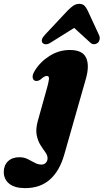

<svg xmlns="http://www.w3.org/2000/svg" viewBox="-144 -731 535 991"><path d="M299 -323.5 187.5 67.5Q163.5 151.5 113.5 195.8Q63.5 240 -14 240Q-68.5 240 -96.5 217Q-124.5 194 -124.5 156.5Q-124.5 122.5 -102.8 101.5Q-81 80.5 -43.5 80.5Q-20.5 80.5 -1.2 90Q18 99.5 35.2 109Q52.5 118.5 70 118.5Q84 118.5 92.8 109Q101.5 99.5 101.5 85.5Q101.5 70.5 89.8 54.5Q78 38.5 64.5 17Q51 -4.5 45.2 -34.8Q39.5 -65 51.5 -108L100.5 -283.5Q107.5 -309.5 108.8 -324.2Q110 -339 97.5 -339Q91 -339 83.2 -334.5Q75.5 -330 63 -319Q47.5 -310 36 -314.5Q26 -318.5 24.5 -332Q23 -345.5 35 -365Q62.5 -411 111.2 -442Q160 -473 216.5 -473Q282 -473 300.5 -432.8Q319 -392.5 299 -323.5ZM118.2 -511.5Q103.6 -502 92.3 -502.5Q81 -503 75.2 -510Q64.1 -526.5 88.5 -552L203.8 -675Q220.2 -692 234.2 -701.5Q248.1 -711 265.4 -711Q282.7 -711 292 -701.5Q301.3 -692 309.3 -675L366.9 -550.5Q372.7 -538 370 -526.8Q367.4 -515.5 360.7 -510Q351.9 -503 341 -502.8Q330.1 -502.5 320.4 -512.5L238.8 -587Z"/></svg>

Font: Fraunces 72pt Soft Black
Style: Italic
Weight: 900
Italic angle: -16°
Version: Version 1.000;[b76b70a41]